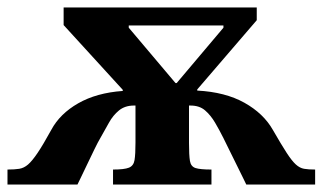

<svg xmlns="http://www.w3.org/2000/svg" viewBox="-35 -493 862 513"><path d="M530 0H267V-40Q297 -40 309.5 -45Q322 -50 324.5 -65.5Q327 -81 327 -112V-211H323Q299 -211 283 -198Q267 -185 256 -165Q245 -145 233 -124Q227 -114 217.5 -94.5Q208 -75 198 -54Q188 -33 180.5 -17.5Q173 -2 172 0H-15V-40Q4 -40 16.5 -42Q29 -44 40 -53.5Q51 -63 65.5 -84.5Q80 -106 102 -146Q125 -189 174 -217Q223 -245 293 -250V-253L135 -426V-473H651V-439L492 -254V-251Q567 -247 618 -218.5Q669 -190 694 -146Q717 -106 731 -84.5Q745 -63 755.5 -53.5Q766 -44 777.5 -42Q789 -40 807 -40V0H623Q622 -2 614.5 -17.5Q607 -33 596.5 -54Q586 -75 576.5 -94.5Q567 -114 562 -124Q551 -146 539.5 -165.5Q528 -185 513 -198Q498 -211 474 -211H470V-121Q470 -118 470 -111Q470 -78 472.5 -63Q475 -48 487.5 -44Q500 -40 530 -40ZM309 -419 434 -271H437L562 -419V-425H309Z"/></svg>

Font: STIX Two Text
Style: Bold
Weight: 700
Designer: Ross Mills, John Hudson & Paul Hanslow, Tiro Typeworks Ltd; with prior portions MicroPress Inc., and Coen Hoffman.
Foundry: Tiro Typeworks Ltd
Version: Version 2.13 b171